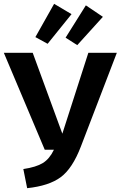

<svg xmlns="http://www.w3.org/2000/svg" viewBox="-29 -968 631 1004"><path d="M254 -948 345 -894 220 -739 156 -774ZM420 -940 509 -880 375 -732 314 -771ZM582 -692 394 -202Q350 -87 288.5 -41.5Q227 4 113 16L93 -84Q160 -94 195 -115.5Q230 -137 253 -185H205L-9 -692H142L297 -269L433 -692Z"/></svg>

Font: Fira Sans SemiBold
Style: Regular
Weight: 600
Designer: bBox Type GmbH & Carrois Corporate GbR & Edenspiekermann AG
Foundry: bBox Type GmbH & Carrois Corporate GbR & Edenspiekermann AG
Version: Version 4.301;PS 004.301;hotconv 1.0.88;makeotf.lib2.5.64775